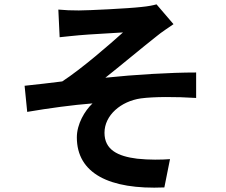

<svg xmlns="http://www.w3.org/2000/svg" viewBox="-20 -807 1040 882"><path d="M248 -763 254 -636C285 -639 318 -643 343 -645C383 -649 505 -655 545 -658C484 -603 355 -491 266 -433C215 -427 146 -418 93 -413L105 -293C204 -310 315 -325 405 -332C369 -298 333 -237 333 -176C333 -11 481 65 735 54L761 -76C724 -73 665 -72 610 -78C521 -89 460 -119 460 -197C460 -278 536 -342 627 -355C687 -363 786 -363 881 -357V-474C760 -474 597 -464 464 -450C531 -503 629 -585 700 -641C720 -658 757 -682 777 -696L699 -787C685 -783 662 -778 630 -775C570 -768 384 -759 342 -759C308 -759 279 -760 248 -763Z"/></svg>

Font: Noto Sans Mono CJK JP Bold
Style: Regular
Weight: 700
Designer: Ryoko NISHIZUKA (kana & ideographs); Paul D. Hunt (Latin, Greek & Cyrillic); Wenlong ZHANG (bopomofo); Sandoll Communica
Foundry: Adobe Systems Incorporated
Version: Version 1.004;PS 1.004;hotconv 1.0.82;makeotf.lib2.5.63406